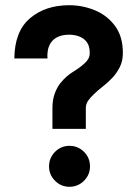

<svg xmlns="http://www.w3.org/2000/svg" viewBox="-20 -710 526 736"><path d="M181 -216V-295Q181 -328 190 -352Q199 -376 212 -392Q234 -419 260.5 -435Q287 -451 305 -468Q314 -476 319 -485.5Q324 -495 324 -507Q324 -534 312.5 -549Q301 -564 283 -570.5Q265 -577 245 -577Q217 -577 197.5 -566.5Q178 -556 169 -535.5Q160 -515 162 -486H35Q36 -590 95 -640Q154 -690 245 -690Q297 -690 344 -670.5Q391 -651 421 -610.5Q451 -570 451 -507Q451 -476 439 -452.5Q427 -429 410 -411Q393 -393 373.5 -378Q354 -363 339 -348Q326 -336 317.5 -323.5Q309 -311 309 -295V-216ZM246 6Q214 6 191 -17Q168 -40 168 -72Q168 -105 191 -128Q214 -151 246 -151Q279 -151 302 -128Q325 -105 325 -72Q325 -40 302 -17Q279 6 246 6Z"/></svg>

Font: Teachers
Style: Regular
Weight: 400
Designer: Alfredo Marco Pradil, Chank Diesel
Version: Version 1.001